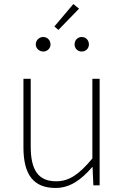

<svg xmlns="http://www.w3.org/2000/svg" viewBox="-20 -917 617 950"><path d="M255 13C328 13 383 -29 436 -90H438L442 0H473V-527H437V-133C372 -55 323 -20 258 -20C169 -20 132 -76 132 -192V-527H96V-188C96 -51 147 13 255 13ZM269 -769 371 -874 343 -897 249 -786ZM194 -662C214 -662 230 -678 230 -697C230 -718 214 -734 194 -734C174 -734 157 -718 157 -697C157 -678 174 -662 194 -662ZM384 -662C405 -662 420 -678 420 -697C420 -718 405 -734 384 -734C364 -734 349 -718 349 -697C349 -678 364 -662 384 -662Z"/></svg>

Font: Noto Sans Japanese Thin
Style: Regular
Weight: 100
Designer: Ryoko NISHIZUKA (kana & ideographs); Paul D. Hunt (Latin, Greek & Cyrillic); Wenlong ZHANG (bopomofo); Sandoll Communica
Foundry: Adobe Systems Incorporated
Version: Version 1.000;PS 1;hotconv 1.0.78;makeotf.lib2.5.61930